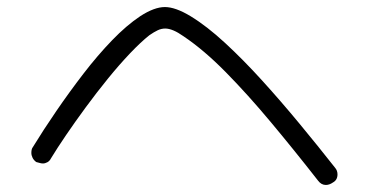

<svg xmlns="http://www.w3.org/2000/svg" viewBox="-20 -525 1040 545"><path d="M925 -7Q915 0 905 0Q892 0 883 -12Q815 -99 749 -178Q683 -257 621 -320Q559 -383 501 -422Q470 -444 449 -444Q438 -444 427.5 -439Q417 -434 404 -425Q380 -406 349.5 -374Q319 -342 286.5 -302Q254 -262 223.5 -220.5Q193 -179 167.5 -141.5Q142 -104 125 -76Q121 -68 114.5 -64.5Q108 -61 102 -61Q97 -61 92.5 -62.5Q88 -64 83 -65Q76 -70 72.5 -77Q69 -84 69 -91Q69 -102 73 -107Q103 -156 140 -210Q177 -264 217 -316Q257 -368 298 -410.5Q339 -453 378 -479Q418 -505 448 -505Q478 -505 521 -479Q567 -451 619 -403Q671 -355 724.5 -296Q778 -237 830.5 -173.5Q883 -110 931 -49Q938 -41 938 -30Q938 -14 925 -7Z"/></svg>

Font: Hachi Maru Pop
Style: Regular
Weight: 400
Designer: Nontynet
Foundry: Nontynet
Version: Version 1.300